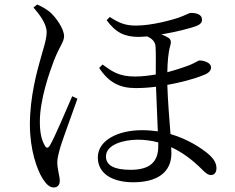

<svg xmlns="http://www.w3.org/2000/svg" viewBox="-20 -786 1040 848"><path d="M128 -753C154 -722 186 -682 186 -644C186 -609 168 -561 159 -526C144 -473 112 -359 112 -236C112 -125 143 -37 169 4C185 29 200 42 217 42C235 42 244 30 244 13C244 -9 233 -38 233 -70C233 -86 239 -110 248 -141C261 -182 303 -295 322 -350L299 -361C276 -309 220 -175 200 -143C192 -130 183 -131 177 -145C165 -166 156 -195 156 -249C156 -346 198 -465 218 -518C243 -582 263 -601 263 -626C263 -659 227 -710 199 -734C181 -748 163 -758 144 -766ZM679 -157V-140C679 -72 643 -36 557 -36C485 -36 448 -55 448 -95C448 -148 527 -169 589 -169C619 -169 649 -165 679 -157ZM433 -501 418 -486C462 -419 512 -397 579 -397C610 -397 638 -399 669 -403L677 -206C655 -209 632 -211 607 -211C499 -211 412 -165 412 -91C412 -17 479 19 569 19C672 19 737 -23 737 -109L736 -136C782 -115 827 -83 871 -39C885 -25 897 -13 912 -13C928 -13 936 -26 936 -43C936 -66 924 -85 900 -106C869 -132 811 -171 733 -194C728 -259 721 -344 719 -411C775 -421 837 -437 878 -454C903 -463 912 -475 912 -488C912 -511 877 -519 861 -519C856 -519 848 -512 821 -500C796 -490 760 -478 719 -467C720 -514 723 -554 732 -584C737 -602 735 -611 724 -619C715 -625 704 -630 693 -634C758 -645 827 -662 854 -674C866 -680 873 -688 872 -700C872 -721 850 -729 824 -729C814 -729 802 -720 769 -708C742 -699 653 -673 580 -673C535 -673 506 -684 465 -711L451 -697C491 -642 530 -623 593 -623L631 -625C648 -617 666 -604 667 -580C669 -555 668 -503 668 -457C643 -453 611 -448 576 -448C505 -448 474 -471 433 -501Z"/></svg>

Font: Harano Aji Mincho K1
Style: Regular
Weight: 400
Foundry: Masamichi Hosoda
Version: HaranoAjiMinchoK1-Regular version 20230610;ttx 4.39.4